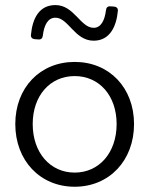

<svg xmlns="http://www.w3.org/2000/svg" viewBox="-20 -710 577 742"><path d="M194.3 -641.6C244.1 -641.6 268.6 -552.7 341.8 -552.7C403.3 -552.7 429.7 -605.5 435.5 -668C436.5 -677.7 430.7 -683.6 420.9 -684.6L406.2 -685.5C396.5 -686.5 390.6 -680.7 389.6 -670.9C384.8 -630.9 370.1 -602.5 341.8 -602.5C291 -602.5 266.6 -690.4 194.3 -690.4C131.8 -690.4 105.5 -639.6 99.6 -575.2C98.6 -565.4 104.5 -559.6 114.3 -558.6L128.9 -557.6C138.7 -556.6 144.5 -562.5 145.5 -572.3C150.4 -613.3 165 -641.6 194.3 -641.6ZM268.6 11.7C402.3 11.7 498 -89.8 498 -230.5C498 -371.1 402.3 -470.7 268.6 -470.7C134.8 -470.7 39.1 -371.1 39.1 -230.5C39.1 -89.8 134.8 11.7 268.6 11.7ZM268.6 -43C173.8 -43 106.4 -120.1 106.4 -230.5C106.4 -340.8 173.8 -416 268.6 -416C363.3 -416 430.7 -340.8 430.7 -230.5C430.7 -120.1 363.3 -43 268.6 -43Z"/></svg>

Font: Ed Sans Neue Light
Style: Regular
Weight: 300
Designer: Stephen Hutchings
Version: Version 1.004;PS 001.004;hotconv 1.0.88;makeotf.lib2.5.64775